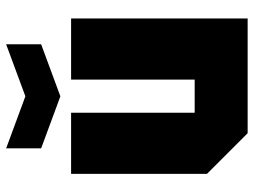

<svg xmlns="http://www.w3.org/2000/svg" viewBox="-118 -688 806 609"><g transform="rotate(-90 284.5 -383.0)"><path d="M531 -560V0H167L38 -129V-560H232V-168H337V-560ZM449 -766V-655L284 -594L119 -655V-766L284 -705Z"/></g></svg>

Font: Tektur SemiCondensed ExtraBold
Style: Regular
Weight: 800
Width: 4
Designer: Adam Jagosz
Foundry: Adam Jagosz
Version: Version 1.005;gftools[0.9.30]